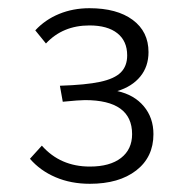

<svg xmlns="http://www.w3.org/2000/svg" viewBox="-20 -757 459 468"><path d="M354 -430Q354 -374 312 -341.5Q270 -309 199 -309Q153 -309 115.5 -325Q78 -341 53 -370L82 -402Q127 -351 199 -351Q248 -351 275 -372Q302 -393 302 -430Q302 -513 187 -513Q173 -513 133 -509L126 -548Q189 -550 224 -557.5Q259 -565 274.5 -580.5Q290 -596 290 -622Q290 -657 266 -676Q242 -695 198 -695Q133 -695 92 -651L66 -683Q90 -709 124 -723Q158 -737 198 -737Q265 -737 303.5 -708.5Q342 -680 342 -630Q342 -595 322 -570.5Q302 -546 266 -535Q307 -526 330.5 -498Q354 -470 354 -430Z"/></svg>

Font: KoHo
Style: Regular
Weight: 400
Version: Version 1.000; ttfautohint (v1.6)